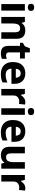

<svg xmlns="http://www.w3.org/2000/svg" viewBox="1798 -2599 811 4447"><g transform="rotate(90 2203.5 -375.5)"><path d="M150 -761Q183 -761 207.5 -745.5Q232 -730 232 -687Q232 -646 207.5 -630Q183 -614 150 -614Q116 -614 92 -630Q68 -646 68 -687Q68 -730 92 -745.5Q116 -761 150 -761ZM225 -546V0H74V-546Z M684 -556Q774 -556 826 -508.5Q878 -461 878 -356V0H728V-318Q728 -436 640 -436Q572 -436 547.5 -389.5Q523 -343 523 -256V0H372V-546H488L509 -473H515Q569 -556 684 -556Z M1258 -110Q1281 -110 1302.5 -114.5Q1324 -119 1343 -126V-15Q1318 -4 1287 3Q1256 10 1213 10Q1164 10 1125 -6Q1086 -22 1064 -61.5Q1042 -101 1042 -172V-433H971V-497L1053 -547L1097 -662H1193V-546H1336V-433H1193V-181Q1193 -145 1210.5 -127.5Q1228 -110 1258 -110Z M1676 -556Q1790 -556 1855.5 -492Q1921 -428 1921 -308V-235H1570Q1573 -173 1608.5 -137.5Q1644 -102 1711 -102Q1762 -102 1804 -112Q1846 -122 1890 -142V-29Q1850 -9 1805 0.5Q1760 10 1695 10Q1614 10 1551.5 -20.5Q1489 -51 1453 -113Q1417 -175 1417 -269Q1417 -412 1488.5 -484Q1560 -556 1676 -556ZM1680 -449Q1635 -449 1606.5 -420.5Q1578 -392 1574 -336H1780Q1779 -385 1754.5 -417Q1730 -449 1680 -449Z M2342 -556Q2357 -556 2374 -554Q2391 -552 2402 -550L2387 -409Q2376 -412 2361 -413.5Q2346 -415 2325 -415Q2294 -415 2263 -402Q2232 -389 2211.5 -359Q2191 -329 2191 -277V0H2040V-546H2155L2177 -454H2184Q2208 -496 2249.5 -526Q2291 -556 2342 -556Z M2564 -761Q2597 -761 2621.5 -745.5Q2646 -730 2646 -687Q2646 -646 2621.5 -630Q2597 -614 2564 -614Q2530 -614 2506 -630Q2482 -646 2482 -687Q2482 -730 2506 -745.5Q2530 -761 2564 -761ZM2639 -546V0H2488V-546Z M3019 -556Q3133 -556 3198.5 -492Q3264 -428 3264 -308V-235H2913Q2916 -173 2951.5 -137.5Q2987 -102 3054 -102Q3105 -102 3147 -112Q3189 -122 3233 -142V-29Q3193 -9 3148 0.5Q3103 10 3038 10Q2957 10 2894.5 -20.5Q2832 -51 2796 -113Q2760 -175 2760 -269Q2760 -412 2831.5 -484Q2903 -556 3019 -556ZM3023 -449Q2978 -449 2949.5 -420.5Q2921 -392 2917 -336H3123Q3122 -385 3097.5 -417Q3073 -449 3023 -449Z M3886 -546V0H3770L3751 -70H3742Q3716 -28 3671 -9Q3626 10 3574 10Q3487 10 3433.5 -37.5Q3380 -85 3380 -190V-546H3532V-228Q3532 -170 3552.5 -140.5Q3573 -111 3618 -111Q3686 -111 3710.5 -157Q3735 -203 3735 -290V-546Z M4335 -556Q4350 -556 4367 -554Q4384 -552 4395 -550L4380 -409Q4369 -412 4354 -413.5Q4339 -415 4318 -415Q4287 -415 4256 -402Q4225 -389 4204.5 -359Q4184 -329 4184 -277V0H4033V-546H4148L4170 -454H4177Q4201 -496 4242.5 -526Q4284 -556 4335 -556Z"/></g></svg>

Font: Noto Sans Georgian Bold
Style: Regular
Weight: 700
Designer: Monotype Design Team, Akaki Razmadze
Foundry: Google LLC
Version: Version 2.005; ttfautohint (v1.8.4.7-5d5b)